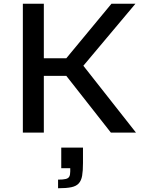

<svg xmlns="http://www.w3.org/2000/svg" viewBox="-20 -708 770 1025"><path d="M102 0V-688H214V-397H334L575 -688H703L425 -357L706 0H572L334 -303H214V0ZM290 297V251Q317 251 331 247.5Q345 244 350 234.5Q355 225 355 207V190H307V80H423V162Q423 204 418.5 230Q414 256 400.5 271Q387 286 360.5 291.5Q334 297 290 297Z"/></svg>

Font: Saira SemiExpanded Medium
Style: Regular
Weight: 500
Width: 6
Designer: Hector Gatti with collaboration of the Omnibus-Type team
Foundry: Omnibus-Type
Version: Version 1.101